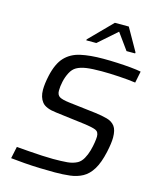

<svg xmlns="http://www.w3.org/2000/svg" viewBox="-133 -1005 907 1105"><g transform="rotate(15 321.0 -452.5)"><path d="M300 8Q257 8 210 6.5Q163 5 118 1.5Q73 -2 37 -6L52 -77Q87 -74 127 -71Q167 -68 205 -66Q243 -64 271 -64Q322 -64 355.5 -67Q389 -70 415 -84Q434 -95 447 -118Q460 -141 467.5 -168Q475 -195 478.5 -218.5Q482 -242 482 -254Q482 -282 461.5 -290.5Q441 -299 387 -306L219 -327Q156 -334 134 -361.5Q112 -389 112 -434Q112 -470 123 -520Q140 -596 175.5 -633.5Q211 -671 267 -683.5Q323 -696 402 -696Q443 -696 485.5 -694Q528 -692 565.5 -688.5Q603 -685 628 -680L614 -611Q572 -617 515 -620.5Q458 -624 411 -624Q355 -624 320.5 -619Q286 -614 263 -601Q242 -589 228.5 -563Q215 -537 208.5 -507.5Q202 -478 202 -453Q202 -427 218.5 -417Q235 -407 277 -402L438 -383Q478 -378 509 -369.5Q540 -361 556.5 -339Q573 -317 573 -272Q573 -239 561 -184Q546 -116 522 -77Q498 -38 465 -20Q432 -2 390.5 3Q349 8 300 8ZM279 -773 280 -779 412 -913H495L571 -779L570 -773H519L449 -870L339 -773Z"/></g></svg>

Font: Saira
Style: Italic
Weight: 400
Italic angle: -12°
Designer: Hector Gatti with collaboration of the Omnibus-Type team
Foundry: Omnibus-Type
Version: Version 1.100; ttfautohint (v1.8.3)